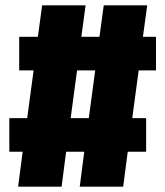

<svg xmlns="http://www.w3.org/2000/svg" viewBox="-20 -700 620 720"><path d="M565 -436V-562H516L532 -680H369L353 -562H285L301 -680H138L122 -562H52V-436H106L82 -257H15V-131H65L48 0H211L228 -131H296L279 0H442L459 -131H528V-257H476L500 -436ZM313 -257H245L269 -436H337Z"/></svg>

Font: Fira Sans Heavy
Style: Regular
Weight: 900
Designer: bBox Type GmbH & Carrois Corporate GbR & Edenspiekermann AG
Foundry: bBox Type GmbH & Carrois Corporate GbR & Edenspiekermann AG
Version: Version 4.300;PS 004.300;hotconv 1.0.88;makeotf.lib2.5.64775